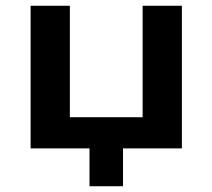

<svg xmlns="http://www.w3.org/2000/svg" viewBox="-20 -514 736 665"><path d="M290 131V0H86V-494H222V-108H474V-494H610V0H406V131Z"/></svg>

Font: Nunito Sans 10pt SemiExpanded
Style: Bold
Weight: 700
Width: 6
Designer: Vernon Adams
Foundry: Vernon Adams
Version: Version 3.101;gftools[0.9.27]